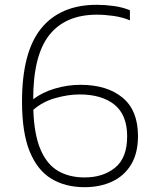

<svg xmlns="http://www.w3.org/2000/svg" viewBox="-20 -769 629 798"><path d="M331.5 9Q252 9 193.8 -26Q135.5 -61 103.5 -139.2Q71.5 -217.5 71.5 -346.5Q71.5 -553 151.2 -651Q231 -749 382 -749Q417 -749 453.2 -744Q489.5 -739 520 -726.5V-684.5Q489 -697.5 452 -702.8Q415 -708 383 -708Q252 -708 185 -623.5Q118 -539 118 -356.5Q155 -385 207.8 -400.8Q260.5 -416.5 314.5 -416.5Q424.5 -416.5 489 -363.5Q553.5 -310.5 553.5 -203.5Q553.5 -132.5 525 -85.2Q496.5 -38 446.2 -14.5Q396 9 331.5 9ZM310 -376.5Q264 -376.5 210.5 -361.5Q157 -346.5 118.5 -312.5Q122 -208.5 148.8 -146.8Q175.5 -85 222 -58.2Q268.5 -31.5 331.5 -31.5Q408.5 -31.5 458.5 -72.2Q508.5 -113 508.5 -202Q508.5 -291.5 455.8 -334Q403 -376.5 310 -376.5Z"/></svg>

Font: Encode Sans SmExp XLt
Style: Regular
Weight: 200
Width: 6
Designer: Multiple Designers
Foundry: Impallari Type
Version: Version 3.002; ttfautohint (v1.8.3) -l 8 -r 50 -G 200 -x 14 